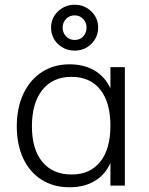

<svg xmlns="http://www.w3.org/2000/svg" viewBox="-20 -785 631 812"><path d="M508 -501V0H447V-96Q425 -46 380.5 -19.5Q336 7 274 7Q207 7 156.5 -24.5Q106 -56 78.5 -114.5Q51 -173 51 -251Q51 -329 79 -388.5Q107 -448 157.5 -480.5Q208 -513 274 -513Q335 -513 379.5 -487Q424 -461 447 -411V-501ZM447 -253Q447 -352 404 -406Q361 -460 282 -460Q203 -460 159 -404.5Q115 -349 115 -251Q115 -154 159 -100.5Q203 -47 283 -47Q361 -47 404 -101Q447 -155 447 -253ZM196 -669Q196 -709 225.5 -737Q255 -765 296 -765Q337 -765 366 -737Q395 -709 395 -669Q395 -627 366 -599Q337 -571 296 -571Q254 -571 225 -599Q196 -627 196 -669ZM346 -669Q346 -690 331.5 -705Q317 -720 296 -720Q274 -720 259.5 -705Q245 -690 245 -669Q245 -646 259.5 -631Q274 -616 296 -616Q318 -616 332 -631Q346 -646 346 -669Z"/></svg>

Font: Muli Light
Style: Regular
Weight: 300
Designer: Vernon Adams
Foundry: Vernon Adams
Version: Version 2.100